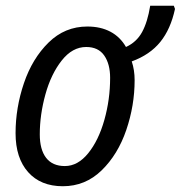

<svg xmlns="http://www.w3.org/2000/svg" viewBox="-20 -637 627 666"><path d="M34 -175Q34 -263 63 -348.5Q92 -434 148.5 -489.5Q205 -545 283 -545Q329 -545 363 -527Q397 -509 417 -474Q454 -491 473 -526Q492 -561 501 -617H583L587 -606Q572 -536 536 -491.5Q500 -447 437 -424Q447 -394 447 -359Q447 -271 418 -186Q389 -101 332.5 -46Q276 9 198 9Q121 9 77.5 -40Q34 -89 34 -175ZM362 -367Q362 -415 341.5 -444.5Q321 -474 279 -474Q231 -474 194 -427Q157 -380 137.5 -309.5Q118 -239 118 -171Q118 -118 140 -89.5Q162 -61 205 -61Q250 -61 286 -105.5Q322 -150 342 -221Q362 -292 362 -367Z"/></svg>

Font: Noto Sans UI Narrow
Style: Italic
Weight: 400
Width: 4
Italic angle: -12°
Designer: Monotype Design Team
Foundry: Monotype Imaging Inc.
Version: Version 1.001